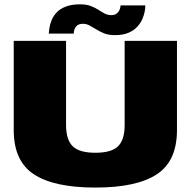

<svg xmlns="http://www.w3.org/2000/svg" viewBox="-20 -864 890 888"><path d="M421 3.5Q612 3.5 705.2 -57.8Q798.5 -119 798.5 -262.5V-675H556.5V-286Q556.5 -217.5 526 -187.5Q495.5 -157.5 421 -157.5Q346.5 -157.5 316 -187.8Q285.5 -218 285.5 -286V-675H43.5V-262.5Q43.5 -119 136.8 -57.8Q230 3.5 421 3.5ZM511.5 -701.5Q549.5 -701.5 574.5 -712.5Q599.5 -723.5 615 -740.5Q630.5 -757.5 638.5 -776.2Q646.5 -795 649.5 -812Q652.5 -829 652 -839H537.5Q537.5 -831 533.5 -820Q529.5 -809 519.8 -801.5Q510 -794 495 -794Q478.5 -794 464.5 -801.2Q450.5 -808.5 434.8 -818.8Q419 -829 399 -836.5Q379 -844 350.5 -844Q311 -844 284.2 -833.5Q257.5 -823 242 -806.5Q226.5 -790 218.8 -770.8Q211 -751.5 208.5 -735Q206 -718.5 205.5 -708.5H321Q321 -716.5 324.2 -727.5Q327.5 -738.5 337 -746.2Q346.5 -754 363 -754Q379.5 -754 394.5 -746Q409.5 -738 425.8 -727.8Q442 -717.5 462.2 -709.5Q482.5 -701.5 511.5 -701.5Z"/></svg>

Font: Anybody SemiExpanded Black
Style: Regular
Weight: 900
Width: 6
Version: Version 1.113;gftools[0.9.25]